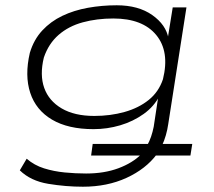

<svg xmlns="http://www.w3.org/2000/svg" viewBox="-20 -520 812 727"><path d="M294 187Q229 187 162.5 176Q96 165 55 125L81 81Q110 106 147 117.5Q184 129 225 133Q266 137 306 137Q375 137 428.5 117Q482 97 515 64L516 69H325L331 25H550L537 31Q546 15 552 -2.5Q558 -20 562 -40L580 -159H585Q564 -117 524 -88.5Q484 -60 435 -45.5Q386 -31 334 -31Q238 -31 177 -67Q116 -103 94.5 -168.5Q73 -234 93 -320Q108 -370 140 -404.5Q172 -439 216 -460Q260 -481 313 -490.5Q366 -500 422 -500Q504 -500 556.5 -463Q609 -426 618 -374H615L634 -492H686L617 -50Q614 -29 608 -8Q602 13 593 32L585 25H708L701 69H564L574 64Q532 120 459 153.5Q386 187 294 187ZM337 -81Q398 -81 451.5 -96Q505 -111 543 -141.5Q581 -172 597 -220Q623 -325 571.5 -387.5Q520 -450 409 -450Q347 -450 293.5 -435.5Q240 -421 202 -388Q164 -355 146 -302Q130 -236 147.5 -187Q165 -138 213.5 -109.5Q262 -81 337 -81Z"/></svg>

Font: Nunito Sans 7pt Expanded ExtraLight
Style: Italic
Weight: 250
Width: 7
Italic angle: -9°
Designer: Vernon Adams
Foundry: Vernon Adams
Version: Version 3.101;gftools[0.9.27]